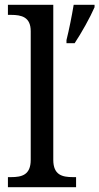

<svg xmlns="http://www.w3.org/2000/svg" viewBox="-20 -780 414 800"><path d="M257 -613V-600H291C319 -642 356 -708 374 -750V-760H287C279 -712 268 -657 257 -613ZM13 0H297V-42H284C239 -42 202 -51 202 -114V-760H13V-718H26C70 -718 108 -709 108 -650V-114C108 -51 71 -42 26 -42H13Z"/></svg>

Font: Noto Serif
Style: Regular
Weight: 400
Designer: Monotype Design Team
Foundry: Monotype Imaging Inc.
Version: Version 2.015